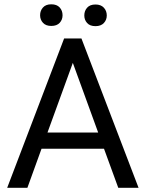

<svg xmlns="http://www.w3.org/2000/svg" viewBox="-20 -894 692 914"><path d="M543 0 475.1 -186H177.7L110.4 0H14.2L285.2 -710.9H367.7L639.6 0ZM206.1 -263.2H447.3L326.7 -594.7ZM170.9 -821.3Q170.9 -843.3 184.6 -858.4Q198.2 -873.5 224.1 -873.5Q250.5 -873.5 264.2 -858.4Q277.8 -843.3 277.8 -821.3Q277.8 -800.3 264.2 -785.4Q250.5 -770.5 224.1 -770.5Q198.2 -770.5 184.6 -785.4Q170.9 -800.3 170.9 -821.3ZM381.3 -820.3Q381.3 -842.3 394.8 -857.4Q408.2 -872.6 434.6 -872.6Q460.4 -872.6 474.4 -857.4Q488.3 -842.3 488.3 -820.3Q488.3 -799.3 474.4 -784.4Q460.4 -769.5 434.6 -769.5Q408.2 -769.5 394.8 -784.4Q381.3 -799.3 381.3 -820.3Z"/></svg>

Font: Vazirmatn RD
Style: Regular
Weight: 400
Designer: Saber Rastikerdar
Foundry: Saber Rastikerdar
Version: Version 32.102